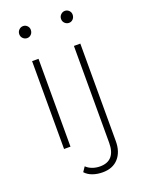

<svg xmlns="http://www.w3.org/2000/svg" viewBox="-184 -886 893 1189"><g transform="rotate(-20 262.0 -292.0)"><path d="M85.6 -762.2Q85.6 -778.9 97.2 -790.6Q108.9 -802.2 124.4 -802.2Q140 -802.2 151.1 -791.1Q162.2 -780 162.2 -764.4Q162.2 -746.7 151.1 -735Q140 -723.3 124.4 -723.3Q108.9 -723.3 97.2 -734.4Q85.6 -745.6 85.6 -762.2ZM361.1 -762.2Q361.1 -778.9 372.8 -790.6Q384.4 -802.2 400 -802.2Q415.6 -802.2 426.7 -791.1Q437.8 -780 437.8 -764.4Q437.8 -746.7 426.7 -735Q415.6 -723.3 400 -723.3Q384.4 -723.3 372.8 -734.4Q361.1 -745.6 361.1 -762.2ZM145.6 -578.9V0H103.3V-578.9ZM165.6 175.6 186.7 144.4Q202.2 160 226.1 168.9Q250 177.8 276.7 177.8Q327.8 177.8 353.3 147.8Q378.9 117.8 378.9 60V-578.9H421.1V64.4Q421.1 134.4 383.9 176.1Q346.7 217.8 280 217.8Q244.4 217.8 214.4 207.2Q184.4 196.7 165.6 175.6Z"/></g></svg>

Font: Paperlogy 2 ExtraLight
Style: Regular
Weight: 250
Designer: redesigned by Lee Juim, glyphs from Gmarket Sans & Montserrat
Foundry: PT&
Version: Version 1.001